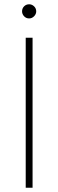

<svg xmlns="http://www.w3.org/2000/svg" viewBox="-20 -876 272 896"><path d="M100 -700H132V0H100ZM83 -823Q83 -837 92.5 -846.5Q102 -856 116 -856Q129 -856 139 -846.5Q149 -837 149 -823Q149 -810 139 -800Q129 -790 116 -790Q102 -790 92.5 -800Q83 -810 83 -823Z"/></svg>

Font: KoHo ExtraLight
Style: Regular
Weight: 275
Version: Version 1.000; ttfautohint (v1.6)